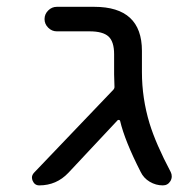

<svg xmlns="http://www.w3.org/2000/svg" viewBox="-20 -567 572 566"><path d="M398.4 -354.5Q398.4 -277.3 420.9 -203.1Q439.5 -142.6 483.4 -59.6Q486.3 -53.7 486.3 -46.9Q486.3 -40 482.4 -33.2Q474.6 -20.5 460 -20.5Q439.5 -20.5 421.4 -31.2Q403.3 -42 394.5 -60.5Q347.7 -152.3 334 -210.9Q333 -212.9 331.1 -213.4Q329.1 -213.9 327.1 -212.9L181.6 -57.6Q146.5 -20.5 95.7 -20.5Q82 -20.5 76.2 -34.2Q74.2 -39.1 74.2 -43.9Q74.2 -50.8 80.1 -57.6L313.5 -301.8Q318.4 -306.6 317.4 -313.5Q316.4 -335.9 316.4 -347.7V-407.2Q316.4 -444.3 299.8 -459.5Q283.2 -474.6 244.1 -474.6H147.5Q132.8 -474.6 122.1 -485.4Q111.3 -496.1 111.3 -510.7Q111.3 -525.4 122.1 -536.1Q132.8 -546.9 147.5 -546.9H257.8Q398.4 -546.9 398.4 -417Z"/></svg>

Font: Gen Jyuu Gothic P Regular
Style: Regular
Weight: 400
Designer: [Source Han Sans]
Ryoko NISHIZUKA  (kana & ideographs); Paul D. Hunt (Latin, Greek & Cyrillic); Wenlong ZHANG  (bopomofo
Version: Version 1.002.20150607